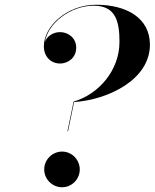

<svg xmlns="http://www.w3.org/2000/svg" viewBox="-20 -780 652 810"><path d="M290.5 -351.5 264.5 -226.5H267L292.5 -349.5C433.5 -358.5 612.5 -442.5 612.5 -591.5C612.5 -704 514.5 -760 385 -760C263.5 -760 165 -669.5 165 -585C165 -539 196.5 -512 233.5 -512C264.5 -512 301.5 -534 301.5 -579C301.5 -619 269 -644.5 233.5 -644.5C205 -644.5 178.5 -628 169.5 -603.5C182.5 -682 276.5 -756 376 -756C472.5 -756 484 -681.5 484 -602.5C484 -484.5 397.5 -382.5 290.5 -351.5ZM166.5 -65C166.5 -24 200.5 10 242 10C283 10 316.5 -24 316.5 -65C316.5 -106.5 283 -140.5 242 -140.5C200.5 -140.5 166.5 -106.5 166.5 -65Z"/></svg>

Font: Bodoni* 72pt Medium
Style: Italic
Weight: 500
Italic angle: -13°
Version: Version 2.3